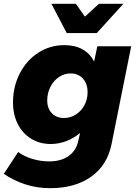

<svg xmlns="http://www.w3.org/2000/svg" viewBox="-42 -783 715 1004"><path d="M-22 126 53 12Q86 36 129 48.5Q172 61 215 61Q277 61 316.5 33Q356 5 367 -45L377 -88Q344 -60 304.5 -45Q265 -30 223 -30Q166 -30 121 -57.5Q76 -85 51 -134.5Q26 -184 26 -247Q26 -330 61.5 -399Q97 -468 158.5 -507.5Q220 -547 294 -547Q350 -547 389.5 -525Q429 -503 450 -461L467 -541H644L541 -28Q519 81 434.5 141Q350 201 221 201Q150 201 88.5 180.5Q27 160 -22 126ZM416 -301Q416 -345 391.5 -372Q367 -399 327 -399Q294 -399 266 -380Q238 -361 221.5 -328.5Q205 -296 205 -258Q205 -216 229 -191Q253 -166 293 -166Q326 -166 354.5 -184Q383 -202 399.5 -233Q416 -264 416 -301ZM475 -763H603L464 -610H307L227 -763H355L402 -696Z"/></svg>

Font: Gontserrat
Style: Bold Italic
Weight: 700
Italic angle: -11.3°
Designer: Julieta Ulanovsky
Foundry: Julieta Ulanovsky
Version: Version 6.001